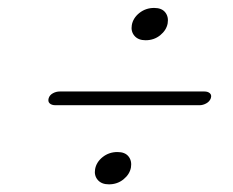

<svg xmlns="http://www.w3.org/2000/svg" viewBox="-20 -591 594 489"><path d="M350.8 -488.5Q332.1 -488.5 322.5 -499.7Q312.9 -510.9 315.7 -527.1Q318.9 -545.2 335 -558Q351.2 -570.8 372.7 -570.8Q391.9 -570.8 400.8 -559.6Q409.8 -548.4 407 -531.4Q403.8 -514.1 388.1 -501.3Q372.3 -488.5 350.8 -488.5ZM104 -341Q106.5 -349 114.8 -353.5Q123 -358 132.5 -358H500.5Q509.5 -358 514.5 -353.5Q519.5 -349 517 -341Q514 -332.5 505.5 -327.8Q497 -323 488 -323H121.5Q111.5 -323 106.5 -327.8Q101.5 -332.5 104 -341ZM257.3 -121.5Q238.6 -121.5 229 -132.7Q219.4 -143.9 222.2 -160.1Q225.4 -178.2 241.5 -191Q257.7 -203.8 279.2 -203.8Q298.4 -203.8 307.3 -192.6Q316.3 -181.4 313.5 -164.4Q310.3 -147.1 294.6 -134.3Q278.8 -121.5 257.3 -121.5Z"/></svg>

Font: Fraunces 9pt S000 Light
Style: Italic
Weight: 300
Italic angle: -16°
Version: Version 1.000; ttfautohint (v1.8.3)